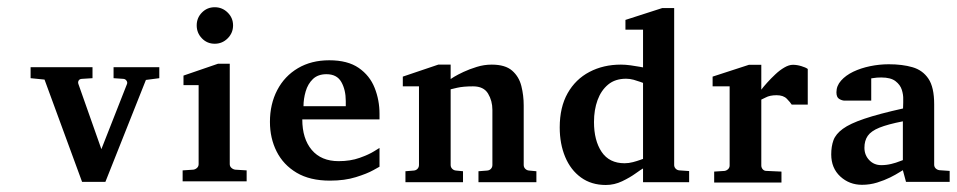

<svg xmlns="http://www.w3.org/2000/svg" viewBox="-20 -511 2686 539"><path d="M427.2 -291.5 389.6 -286.6 275.9 -0.5H210.4L105 -287.6L65.9 -291.5V-322.3H239.7V-291.5L209.5 -289.6Q203.1 -289.1 200.7 -284.7Q198.2 -280.3 200.2 -274.9L264.6 -92.3L336.4 -274.9Q338.4 -279.8 335.2 -284.4Q332 -289.1 326.7 -289.6L298.8 -291.5V-322.3H427.2Z M619.1 -475.8Q634.3 -460.9 634.3 -439.7Q634.3 -418.5 619.1 -403.3Q604 -388.2 582.8 -388.2Q561.5 -388.2 546.9 -403.3Q532.2 -418.5 532.2 -439.7Q532.2 -460.9 546.9 -475.8Q561.5 -490.7 582.8 -490.7Q604 -490.7 619.1 -475.8ZM672.4 -2H492.7V-32.7L522.9 -34.7Q528.8 -35.6 533.2 -39.8Q537.6 -43.9 537.6 -50.3V-272H495.1V-298.8L591.8 -332H625V-50.3Q625 -43.9 629.6 -39.8Q634.3 -35.6 640.1 -34.7L672.4 -32.7Z M1045.4 -43 1027.8 -33.2Q1010.3 -23.4 979 -13.7Q947.8 -3.9 906.2 -3.9Q850.1 -3.9 812.7 -26.1Q775.4 -48.3 756.6 -85.7Q737.8 -123 737.8 -168.9Q737.8 -218.8 758.3 -258.1Q778.8 -297.4 816.4 -319.6Q854 -341.8 904.3 -341.8Q956.1 -341.8 987.1 -320.3Q1018.1 -298.8 1031.7 -264.4Q1045.4 -230 1045.4 -191.4V-175.8H828.6Q828.6 -121.6 855.2 -90.1Q881.8 -58.6 930.7 -58.6Q963.9 -58.6 989.7 -67.9Q1015.6 -77.1 1030.3 -86.4L1045.4 -95.7ZM950.7 -212.9V-227.1Q950.7 -258.8 938.2 -280.8Q925.8 -302.7 896.5 -302.7Q872.6 -302.7 858.4 -289.1Q844.2 -275.4 838.1 -254.4Q832 -233.4 832 -212.9Z M1485.8 0.5H1323.2V-30.3L1347.7 -32.2Q1354 -32.7 1358.2 -37.1Q1362.3 -41.5 1362.3 -47.9V-202.6Q1362.3 -228 1350.1 -248.3Q1337.9 -268.6 1308.1 -268.6Q1280.8 -268.6 1263.2 -264.6L1245.1 -260.3V-47.9Q1245.1 -41.5 1249.5 -37.1Q1253.9 -32.7 1260.3 -32.2L1279.8 -30.3V0.5H1118.2V-30.3L1141.6 -32.2Q1147.9 -32.7 1152.1 -37.1Q1156.2 -41.5 1156.2 -47.9V-268.6H1110.8V-295.9L1210.4 -329.6H1245.1V-289.1L1254.9 -295.4Q1264.6 -301.3 1281.2 -309.1Q1297.9 -316.9 1318.4 -323.2Q1338.9 -329.6 1360.4 -329.6Q1398.4 -329.6 1417.7 -312.7Q1437 -295.9 1443.6 -269.5Q1450.2 -243.2 1450.2 -214.8V-47.9Q1450.2 -41.5 1454.6 -37.1Q1459 -32.7 1465.3 -32.2L1485.8 -30.3Z M1914.6 0.5H1785.2V-38.1Q1780.3 -35.6 1764.4 -24.2Q1748.5 -12.7 1726.6 -2.2Q1704.6 8.3 1680.7 8.3Q1640.1 8.3 1611.1 -12.7Q1582 -33.7 1566.7 -70.3Q1551.3 -106.9 1551.3 -153.3Q1551.3 -210 1573.5 -249.3Q1595.7 -288.6 1634.8 -309.1Q1673.8 -329.6 1723.1 -329.6Q1735.8 -329.6 1750.2 -327.6Q1764.6 -325.7 1774.9 -323.7L1785.2 -321.8V-427.7H1735.8V-455.1L1838.9 -488.3H1872.6V-47.9Q1872.6 -42 1876.7 -37.6Q1880.9 -33.2 1887.2 -32.7L1914.6 -30.8V0.5ZM1785.2 -64.9V-278.3L1777.3 -281.2L1758.8 -287.1Q1748 -290 1737.8 -290Q1707 -290 1687.3 -273.7Q1667.5 -257.3 1657.5 -230Q1647.5 -202.6 1647.5 -168.5Q1647.5 -116.7 1668.9 -84.7Q1690.4 -52.7 1733.4 -52.7Q1745.1 -52.7 1757.1 -55.9Q1769 -59.1 1776.9 -62Z M2247.6 -217.3H2202.6Q2198.7 -223.6 2189 -233.6Q2179.2 -243.7 2160.2 -243.7Q2141.1 -243.7 2129.4 -237.3L2117.2 -231.4V-46.4Q2117.2 -40.5 2121.1 -35.9Q2125 -31.2 2131.8 -31.2L2173.8 -29.3V1.5H1984.9V-29.3L2014.2 -31.2Q2020 -32.2 2024.2 -36.4Q2028.3 -40.5 2028.3 -46.4V-268.6H1980.5V-295.9L2082.5 -329.1H2117.2V-259.3Q2123 -267.1 2133.5 -278.8Q2144 -290.5 2156.5 -302.2Q2168.9 -314 2181.9 -321.5Q2194.8 -329.1 2206.1 -329.1Q2217.3 -329.1 2229.5 -325.4Q2241.7 -321.8 2247.6 -317.4Z M2646 -0.5H2523.4L2514.6 -33.2L2504.9 -27.3Q2495.1 -21 2479 -12.9Q2462.9 -4.9 2442.4 1.5Q2421.9 7.8 2399.9 7.8Q2364.3 7.8 2338.9 -15.6Q2313.5 -39.1 2313.5 -77.6Q2313.5 -100.1 2319.8 -117.4Q2326.2 -134.8 2346.2 -149.4Q2366.2 -164.1 2406.7 -177.7Q2447.3 -191.4 2515.1 -206.5Q2515.1 -213.9 2515.6 -223.1V-232.4Q2516.1 -244.6 2511.7 -258.8Q2507.3 -272.9 2493.9 -283.2Q2480.5 -293.5 2454.1 -293.5Q2440.4 -293.5 2433.1 -292L2425.8 -291V-228.5H2357.4H2350.1Q2342.8 -229 2335.4 -233.6Q2328.1 -238.3 2328.1 -252Q2328.1 -270 2341.1 -284.7Q2354 -299.3 2375.2 -309.6Q2396.5 -319.8 2422.6 -325.2Q2448.7 -330.6 2475.1 -330.6Q2513.2 -330.6 2541.7 -322.3Q2570.3 -314 2586.4 -290Q2602.5 -266.1 2602.5 -218.3V-48.8Q2602.5 -42.5 2606.7 -38.3Q2610.8 -34.2 2617.2 -33.2L2646 -31.2ZM2514.6 -61.5V-170.4Q2472.2 -162.1 2448.7 -152.6Q2425.3 -143.1 2416 -129.6Q2406.7 -116.2 2406.7 -96.2Q2406.7 -75.7 2420.2 -61.5Q2433.6 -47.4 2454.1 -47.4Q2468.3 -47.4 2482.2 -50.8Q2496.1 -54.2 2505.4 -58.1Z"/></svg>

Font: MANDARAM
Style: Book
Weight: 400
Designer: CLT@C-DIT
Version: Version 1.28